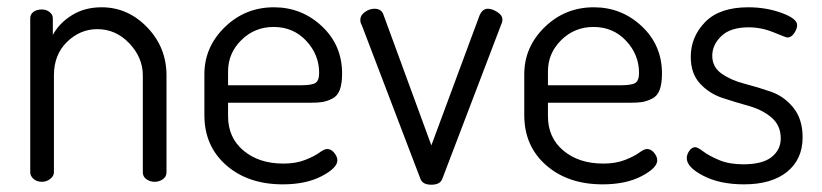

<svg xmlns="http://www.w3.org/2000/svg" viewBox="-20 -499 2257 527"><path d="M63 -26V-449Q63 -460 72 -466.5Q81 -473 95 -473Q107 -473 116 -466Q125 -459 125 -449V-403Q142 -435 177 -457Q212 -479 259 -479Q331 -479 384 -424Q437 -369 437 -292V-26Q437 -14 427 -7Q417 0 404 0Q392 0 382 -7Q372 -14 372 -26V-292Q372 -341 335 -380Q298 -419 247 -419Q200 -419 164 -384Q128 -349 128 -292V-26Q128 -16 118 -8Q108 0 95 0Q81 0 72 -8Q63 -16 63 -26Z M541 -183V-295Q541 -370 597 -424.5Q653 -479 732 -479Q808 -479 863.5 -427Q919 -375 919 -297Q919 -269 912.5 -252Q906 -235 891.5 -228Q877 -221 865 -219Q853 -217 832 -217H606V-180Q606 -121 648.5 -85.5Q691 -50 758 -50Q792 -50 817.5 -60Q843 -70 856.5 -80Q870 -90 878 -90Q889 -90 897.5 -79.5Q906 -69 906 -59Q906 -38 863 -15.5Q820 7 756 7Q661 7 601 -45.5Q541 -98 541 -183ZM606 -265H806Q836 -265 846 -271.5Q856 -278 856 -299Q856 -349 820.5 -387Q785 -425 731 -425Q679 -425 642.5 -389Q606 -353 606 -303Z M969 -445Q969 -457 981.5 -466Q994 -475 1008 -475Q1026 -475 1032 -460L1164 -100L1296 -456Q1304 -475 1319 -475Q1331 -475 1345 -466Q1359 -457 1359 -446Q1359 -438 1355 -430L1194 -8Q1188 8 1164 8Q1140 8 1134 -8L973 -430Q969 -436 969 -445Z M1419 -183V-295Q1419 -370 1475 -424.5Q1531 -479 1610 -479Q1686 -479 1741.5 -427Q1797 -375 1797 -297Q1797 -269 1790.5 -252Q1784 -235 1769.5 -228Q1755 -221 1743 -219Q1731 -217 1710 -217H1484V-180Q1484 -121 1526.5 -85.5Q1569 -50 1636 -50Q1670 -50 1695.5 -60Q1721 -70 1734.5 -80Q1748 -90 1756 -90Q1767 -90 1775.5 -79.5Q1784 -69 1784 -59Q1784 -38 1741 -15.5Q1698 7 1634 7Q1539 7 1479 -45.5Q1419 -98 1419 -183ZM1484 -265H1684Q1714 -265 1724 -271.5Q1734 -278 1734 -299Q1734 -349 1698.5 -387Q1663 -425 1609 -425Q1557 -425 1520.5 -389Q1484 -353 1484 -303Z M1865 -65Q1865 -75 1872 -85Q1879 -95 1888 -95Q1895 -95 1910 -83.5Q1925 -72 1953 -60Q1981 -48 2020 -48Q2073 -48 2098 -68Q2123 -88 2123 -119Q2123 -155 2097.5 -176.5Q2072 -198 2036 -208Q2000 -218 1963.5 -230Q1927 -242 1901.5 -269.5Q1876 -297 1876 -343Q1876 -398 1915.5 -438.5Q1955 -479 2034 -479Q2083 -479 2125.5 -463.5Q2168 -448 2168 -430Q2168 -420 2160 -408Q2152 -396 2141 -396Q2138 -396 2104 -410Q2070 -424 2035 -424Q1985 -424 1960 -400Q1935 -376 1935 -346Q1935 -315 1960.5 -297Q1986 -279 2022.5 -269.5Q2059 -260 2095.5 -247.5Q2132 -235 2157.5 -203.5Q2183 -172 2183 -122Q2183 -62 2140.5 -27.5Q2098 7 2022 7Q1956 7 1910.5 -16.5Q1865 -40 1865 -65Z"/></svg>

Font: Terminal Dosis
Style: Regular
Weight: 400
Designer: Edgar Tolentino, Pablo Impallari, Igino Marini
Foundry: Edgar Tolentino, Pablo Impallari, Igino Marini
Version: Version 1.007